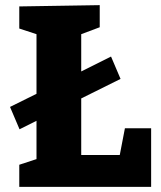

<svg xmlns="http://www.w3.org/2000/svg" viewBox="-20 -727 626 747"><path d="M19 -311 122 -362V-594L55 -616V-702L368 -707V-621L296 -594V-449L412 -507L449 -420L296 -344V-124H446L466 -228H568V0H55V-86L122 -108V-257L56 -224Z"/></svg>

Font: Bitter ExtraBold
Style: Regular
Weight: 800
Designer: Sol Matas, and Bitter project Authors
Foundry: Sol Matas
Version: Version 2.001